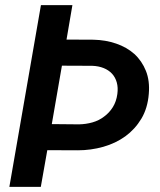

<svg xmlns="http://www.w3.org/2000/svg" viewBox="-20 -731 627 751"><path d="M263.2 -710.9H140.1L16.6 0H139.6L165 -143.6L284.2 -143.1Q335.4 -143.1 383.8 -156.7Q432.1 -170.4 470.2 -197.8Q508.3 -225.6 533 -266.8Q557.6 -308.1 562 -363.8Q566.4 -414.6 550.8 -453.6Q535.2 -492.7 505.4 -520Q475.6 -546.4 434.3 -560.5Q393.1 -574.7 345.2 -575.7L240.2 -576.2ZM222.2 -474.1 340.8 -473.6Q365.7 -472.7 385.3 -464.8Q404.8 -457 418 -442.9Q431.2 -428.7 436.8 -408.4Q442.4 -388.2 439 -363.3Q435.1 -334 421.4 -312Q407.7 -290 387.7 -275.4Q367.7 -259.8 342 -252.4Q316.4 -245.1 288.6 -244.6L182.6 -245.6Z"/></svg>

Font: Roboto Mono SemiBold
Style: Italic
Weight: 600
Italic angle: -10°
Monospace: yes
Designer: Google
Version: Version 3.000